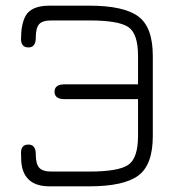

<svg xmlns="http://www.w3.org/2000/svg" viewBox="-20 -656 630 676"><path d="M154 -636H295Q415 -636 466.5 -598.5Q518 -561 518 -459V-177Q518 -75 466.5 -37.5Q415 0 295 0H154Q71 0 57 -71Q54 -87 54 -118Q54 -147 80 -147Q106 -147 106 -113Q106 -79 118 -65.5Q130 -52 161 -52H295Q397 -52 431.5 -75.5Q466 -99 466 -178V-307H207Q172 -307 172 -333Q172 -359 207 -359H466V-459Q466 -538 431.5 -561Q397 -584 295 -584H161Q129 -584 117.5 -570.5Q106 -557 106 -523Q106 -489 80 -489Q54 -489 54 -519Q54 -570 70 -600Q90 -636 154 -636Z"/></svg>

Font: Jura
Style: Regular
Weight: 400
Designer: Daniel Johnson, Alexei Vanyashin
Foundry: Daniel Johnson
Version: Version 5.103